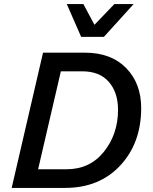

<svg xmlns="http://www.w3.org/2000/svg" viewBox="-20 -917 747 937"><path d="M376 -737 306 -897H387L441 -796L538 -897H632L487 -737ZM37 0 190 -660H394Q522 -660 595.5 -585Q669 -510 669 -390Q669 -219 567 -109.5Q465 0 298 0ZM166 -91H305Q419 -91 487.5 -177Q556 -263 556 -381Q556 -466 511 -517.5Q466 -569 381 -569H277Z"/></svg>

Font: Elaine Sans Medium
Style: Italic
Weight: 500
Italic angle: -13°
Designer: Wei Huang
Foundry: Wei Huang
Version: Version 2.001;December 24, 2019;FontCreator 12.0.0.2547 64-b